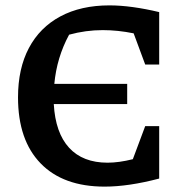

<svg xmlns="http://www.w3.org/2000/svg" viewBox="-20 -684 688 714"><path d="M369 10Q215 10 131 -76.5Q47 -163 47 -322Q47 -429 87.5 -505.5Q128 -582 204.5 -623Q281 -664 387 -664Q428 -664 475 -657.5Q522 -651 572 -639V-444H520L477 -560Q418 -572 362 -572Q299 -572 237 -555Q191 -470 182 -372H453V-297H180Q186 -190 237 -134.5Q288 -79 380 -79Q422 -79 474 -92L520 -215H572V-20Q458 10 369 10Z"/></svg>

Font: Piazzolla SemiBold
Style: Regular
Weight: 600
Designer: Juan Pablo del Peral
Foundry: Huerta Tipografica
Version: Version 1.330